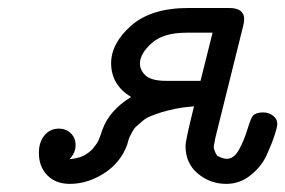

<svg xmlns="http://www.w3.org/2000/svg" viewBox="-20 -450 706 475"><path d="M76.2 -71.8Q76.2 -98.6 90.1 -115.2Q104 -131.8 126 -131.8Q143.1 -131.8 155 -120.4Q167 -108.9 167 -90.8Q167 -71.8 151.9 -56.2Q161.6 -57.1 170.4 -59.1Q179.2 -61 186 -64.5Q192.9 -67.9 199 -72.5Q205.1 -77.1 209 -81.5Q212.9 -85.9 217 -91.6Q221.2 -97.2 223.1 -101.6Q225.1 -106 227.1 -111.1Q229 -116.2 230 -119.1Q231 -122.1 231.9 -125L232.9 -127.9Q250 -176.8 304.2 -210Q255.4 -239.7 254.9 -293Q254.9 -342.8 304.4 -386.5Q354 -430.2 445.8 -430.2H546.9Q584 -430.2 584 -402.8Q584 -394 581.1 -383.8L513.2 -110.8Q509.3 -90.8 508.8 -87.9Q508.8 -78.1 517.1 -64.9Q531.2 -57.1 541 -57.1Q559.1 -57.1 571.5 -80.1Q584 -103 592.5 -131.1Q601.1 -159.2 606 -164.1Q613.8 -171.9 630.9 -171.9Q645 -171.9 655.5 -163.8Q666 -155.8 666 -143.1Q666 -136.2 659.4 -115.7Q652.8 -95.2 639.9 -66.7Q627 -38.1 600.1 -16.6Q573.2 4.9 540 4.9Q500 4.9 469.5 -20.5Q439 -45.9 439 -88.9Q439 -103 460 -187Q435.1 -185.1 414.6 -180.9Q394 -176.8 378.4 -171.9Q362.8 -167 351.3 -162.1Q339.8 -157.2 331.5 -149.7Q323.2 -142.1 317.6 -137.5Q312 -132.8 307.6 -124.5Q303.2 -116.2 301.5 -113Q299.8 -109.9 297.4 -102.1Q294.9 -94.2 294.9 -92.8Q278.8 -47.9 237.8 -21.5Q196.8 4.9 152.8 4.9Q117.7 4.9 96.9 -16.4Q76.2 -37.6 76.2 -71.8ZM326.2 -293Q326.2 -275.9 340.6 -262.9Q355 -250 391.1 -250H476.1L505.9 -369.1H440.9Q383.8 -369.1 355 -343Q326.2 -316.9 326.2 -293Z"/></svg>

Font: CMU Typewriter Text Variable Width
Style: Italic
Weight: 500
Italic angle: -14.04°
Version: Version 0.7.0